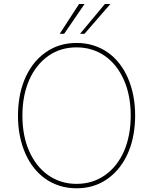

<svg xmlns="http://www.w3.org/2000/svg" viewBox="-20 -958 787 987"><path d="M216.3 -690Q283.7 -737.2 373.6 -737.2Q419.4 -737.2 459.3 -724.8Q499.3 -712.4 532.7 -689.3Q566.1 -666.2 592.3 -633.2Q618.6 -600.1 636.7 -558.9Q674.7 -472.3 674.7 -363.6Q674.7 -317.5 667.1 -271.1Q659.4 -224.8 642.4 -182Q625.4 -139.2 597.8 -102.1Q570.3 -65 530.9 -37.3Q463.4 9.9 373.6 9.9Q327.8 9.9 287.8 -2.5Q247.9 -14.9 214.5 -38.2Q181.1 -61.4 154.8 -94.5Q128.6 -127.5 110.4 -168.7Q72.4 -255.3 72.4 -363.6Q72.4 -410.2 80.1 -456.5Q87.7 -502.8 104.8 -545.5Q121.8 -588.1 149.1 -625.2Q176.5 -662.3 216.3 -690ZM130 -181.1Q147.4 -141.7 172.1 -110.4Q196.7 -79.2 227.6 -57.5Q258.5 -35.9 295.3 -24.3Q332 -12.8 373.6 -12.8Q455.6 -12.8 519.2 -57.2Q550.8 -79.2 575.5 -110.3Q600.1 -141.3 617.2 -180.2Q634.2 -219.1 643.1 -265.3Q652 -311.4 652 -363.6Q652 -468 616.8 -547.2Q599.4 -586.6 574.8 -617.7Q550.1 -648.8 519.2 -670.3Q488.3 -691.8 451.7 -703.1Q415.1 -714.5 373.6 -714.5Q291.2 -714.5 228.7 -670.8Q197.4 -648.8 172.6 -617.7Q147.7 -586.6 130.5 -547.8Q113.3 -508.9 104.2 -462.5Q95.2 -416.2 95.2 -363.6Q95.2 -259.6 130 -181.1ZM519.2 -937.5H547.6L414.1 -784.1H391.3ZM386.4 -937.5H414.8L309.7 -784.1H286.9Z"/></svg>

Font: Inter P Thin
Style: Regular
Weight: 100
Designer: Rasmus Andersson
Foundry: rsms
Version: Version 3.018;git-588b23468